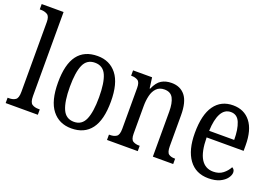

<svg xmlns="http://www.w3.org/2000/svg" viewBox="-104 -1067 1991 1385"><g transform="rotate(20 892.0 -375.0)"><path d="M12 0V-41H23Q53 -41 72 -54Q91 -67 91 -115V-651Q91 -695 70 -707Q49 -719 23 -719H12V-760H180V-115Q180 -67 199 -54Q218 -41 248 -41H259V0Z M518 10Q424 10 370 -59Q316 -128 316 -269Q316 -409 367.5 -477.5Q419 -546 521 -546Q614 -546 668 -477.5Q722 -409 722 -269Q722 -128 670 -59Q618 10 518 10ZM520 -41Q581 -41 606 -99Q631 -157 631 -269Q631 -381 606 -437.5Q581 -494 519 -494Q457 -494 432 -437.5Q407 -381 407 -269Q407 -157 432.5 -99Q458 -41 520 -41Z M790 0V-41H798Q827 -41 846.5 -53.5Q866 -66 866 -113V-427Q866 -471 846.5 -483Q827 -495 800 -495H795V-536H941L952 -454H956Q979 -507 1011.5 -526.5Q1044 -546 1089 -546Q1156 -546 1193.5 -499Q1231 -452 1231 -349V-113Q1231 -66 1248 -53.5Q1265 -41 1294 -41H1298V0H1142V-346Q1142 -411 1123 -447.5Q1104 -484 1056 -484Q1018 -484 995.5 -461Q973 -438 964 -400.5Q955 -363 955 -321V-108Q955 -64 974 -52.5Q993 -41 1021 -41H1026V0Z M1570 10Q1473 10 1420.5 -62Q1368 -134 1368 -264Q1368 -405 1418.5 -475.5Q1469 -546 1561 -546Q1646 -546 1694.5 -484.5Q1743 -423 1743 -305V-263H1459Q1460 -152 1492.5 -99.5Q1525 -47 1587 -47Q1631 -47 1660.5 -70Q1690 -93 1706 -124Q1714 -120 1720 -112Q1726 -104 1726 -90Q1726 -70 1709 -46.5Q1692 -23 1657.5 -6.5Q1623 10 1570 10ZM1652 -314Q1652 -395 1631.5 -445Q1611 -495 1562 -495Q1514 -495 1488.5 -448Q1463 -401 1460 -314Z"/></g></svg>

Font: Noto Serif Hebrew Condensed
Style: Regular
Weight: 400
Width: 3
Designer: Monotype Design Team
Foundry: Monotype Imaging Inc.
Version: Version 2.004; ttfautohint (v1.8.4.7-5d5b)